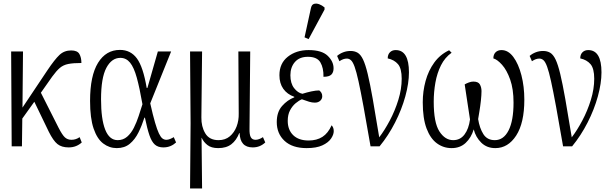

<svg xmlns="http://www.w3.org/2000/svg" viewBox="-20 -827 3463 1085"><path d="M46 0 43 -536H110L107 -219L248 -430Q289 -491 316 -516.5Q343 -542 382 -542Q417 -542 428.5 -522Q440 -502 440 -471Q394 -471 366 -465.5Q338 -460 318.5 -443.5Q299 -427 275 -394L211 -303L311 -105Q332 -64 347 -50.5Q362 -37 384 -37Q409 -37 430 -52L442 -22Q428 -9 409.5 -1.5Q391 6 368 6Q328 6 304.5 -13Q281 -32 256 -82L174 -252L106 -157L104 0Z M640 10Q598 10 563.5 -16Q529 -42 509 -100.5Q489 -159 489 -257Q489 -399 534 -472Q579 -545 658 -545Q718 -545 753.5 -497Q789 -449 809 -330H813L872 -536H947L829 -243Q844 -176 856 -135Q868 -94 878 -73Q888 -52 898 -44.5Q908 -37 920 -37Q930 -37 941 -41.5Q952 -46 962 -52L975 -22Q961 -9 943 -1.5Q925 6 903 6Q873 6 855 -10Q837 -26 824.5 -62.5Q812 -99 799 -162H796Q782 -118 762.5 -78.5Q743 -39 713.5 -14.5Q684 10 640 10ZM645 -35Q676 -35 698.5 -54.5Q721 -74 736.5 -105Q752 -136 763.5 -171Q775 -206 785 -238Q769 -330 753 -388Q737 -446 715 -473Q693 -500 660 -500Q611 -500 581 -443.5Q551 -387 551 -266Q551 -154 574.5 -94.5Q598 -35 645 -35Z M1054 238 1057 -131 1054 -536H1122L1118 -164Q1117 -112 1140 -73.5Q1163 -35 1215 -35Q1253 -35 1278.5 -56.5Q1304 -78 1317 -112Q1330 -146 1329 -186L1327 -536H1394L1390 -101Q1389 -67 1397 -52Q1405 -37 1424 -37Q1443 -37 1466 -52L1479 -22Q1464 -8 1446.5 -1Q1429 6 1408 6Q1337 6 1334 -75H1332Q1316 -34 1287.5 -12Q1259 10 1213 10Q1174 10 1152 -7.5Q1130 -25 1120 -48H1119L1122 238Z M1713 10Q1632 10 1588 -31Q1544 -72 1544 -137Q1544 -194 1574 -228Q1604 -262 1643 -277V-280Q1603 -294 1581 -325Q1559 -356 1559 -402Q1559 -469 1606.5 -506.5Q1654 -544 1724 -544Q1798 -544 1831.5 -512Q1865 -480 1865 -441Q1865 -418 1852.5 -405.5Q1840 -393 1808 -393Q1809 -443 1790.5 -474.5Q1772 -506 1720 -506Q1672 -506 1646.5 -476.5Q1621 -447 1621 -402Q1621 -356 1642 -329Q1663 -302 1689 -297Q1714 -305 1739.5 -310.5Q1765 -316 1784 -316Q1791 -311 1796 -303Q1801 -295 1801 -283Q1801 -268 1789.5 -257.5Q1778 -247 1759 -247Q1744 -247 1727 -252Q1710 -257 1686 -266Q1669 -259 1650.5 -243.5Q1632 -228 1619 -203.5Q1606 -179 1606 -144Q1606 -93 1637 -63Q1668 -33 1724 -33Q1770 -33 1802 -53.5Q1834 -74 1854 -119Q1858 -115 1862 -107Q1866 -99 1866 -86Q1866 -66 1850.5 -43.5Q1835 -21 1801.5 -5.5Q1768 10 1713 10ZM1724 -606 1701 -616 1737 -781Q1741 -801 1754.5 -805Q1768 -809 1784 -803Q1800 -797 1814 -785V-773Z M2074 0Q2051 -134 2034.5 -223.5Q2018 -313 2006 -367.5Q1994 -422 1984 -449.5Q1974 -477 1963.5 -486.5Q1953 -496 1940 -496Q1930 -496 1920 -492.5Q1910 -489 1898 -481L1885 -511Q1900 -524 1919.5 -531.5Q1939 -539 1961 -539Q1984 -539 2001 -529Q2018 -519 2031.5 -491Q2045 -463 2058 -409Q2071 -355 2086.5 -267.5Q2102 -180 2123 -51Q2153 -90 2182.5 -145.5Q2212 -201 2231 -262.5Q2250 -324 2250 -382Q2250 -440 2229 -464.5Q2208 -489 2171 -497Q2171 -519 2183.5 -531.5Q2196 -544 2216 -544Q2291 -544 2291 -418Q2291 -357 2270.5 -282.5Q2250 -208 2212.5 -134.5Q2175 -61 2125 0Z M2532 10Q2486 10 2449 -17Q2412 -44 2390.5 -101Q2369 -158 2369 -249Q2369 -311 2385 -369.5Q2401 -428 2434 -473.5Q2467 -519 2518 -543L2532 -529Q2494 -502 2472 -458Q2450 -414 2440.5 -360.5Q2431 -307 2431 -252Q2431 -134 2463 -84.5Q2495 -35 2541 -35Q2581 -35 2605 -67Q2629 -99 2636 -152Q2629 -198 2621 -250.5Q2613 -303 2606 -350Q2616 -356 2629.5 -361Q2643 -366 2655 -366Q2683 -366 2692 -349.5Q2701 -333 2701 -312Q2701 -290 2697.5 -258Q2694 -226 2689 -196.5Q2684 -167 2682 -154Q2690 -103 2711.5 -69Q2733 -35 2776 -35Q2826 -35 2854 -90Q2882 -145 2882 -247Q2882 -324 2863 -377.5Q2844 -431 2817 -461Q2790 -491 2768 -497Q2768 -519 2780.5 -531.5Q2793 -544 2814 -544Q2852 -544 2881 -505Q2910 -466 2926.5 -402Q2943 -338 2943 -264Q2943 -132 2897 -61Q2851 10 2779 10Q2731 10 2699.5 -21Q2668 -52 2657 -96Q2643 -49 2611.5 -19.5Q2580 10 2532 10Z M3162 0Q3139 -134 3122.5 -223.5Q3106 -313 3094 -367.5Q3082 -422 3072 -449.5Q3062 -477 3051.5 -486.5Q3041 -496 3028 -496Q3018 -496 3008 -492.5Q2998 -489 2986 -481L2973 -511Q2988 -524 3007.5 -531.5Q3027 -539 3049 -539Q3072 -539 3089 -529Q3106 -519 3119.5 -491Q3133 -463 3146 -409Q3159 -355 3174.5 -267.5Q3190 -180 3211 -51Q3241 -90 3270.5 -145.5Q3300 -201 3319 -262.5Q3338 -324 3338 -382Q3338 -440 3317 -464.5Q3296 -489 3259 -497Q3259 -519 3271.5 -531.5Q3284 -544 3304 -544Q3379 -544 3379 -418Q3379 -357 3358.5 -282.5Q3338 -208 3300.5 -134.5Q3263 -61 3213 0Z"/></svg>

Font: Noto Serif Condensed Light
Style: Regular
Weight: 300
Width: 3
Designer: Monotype Design Team
Foundry: Monotype Imaging Inc.
Version: Version 2.013